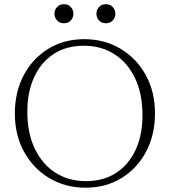

<svg xmlns="http://www.w3.org/2000/svg" viewBox="-20 -862 789 892"><path d="M371 -680Q465.5 -680 540 -635.5Q614.5 -591 657.2 -513.2Q700 -435.5 700 -335.5Q700 -235 658.5 -157Q617 -79 544.2 -34.5Q471.5 10 378 10Q283.5 10 209 -34.5Q134.5 -79 91.8 -156.8Q49 -234.5 49 -334.5Q49 -435 90.5 -513Q132 -591 204.8 -635.5Q277.5 -680 371 -680ZM378.5 -20.5Q461.5 -20.5 520.2 -59.2Q579 -98 610.5 -166.8Q642 -235.5 642 -326Q642 -427 607 -499.5Q572 -572 510.8 -610.8Q449.5 -649.5 370.5 -649.5Q287.5 -649.5 228.8 -610.8Q170 -572 138.5 -503.2Q107 -434.5 107 -344Q107 -243 142 -170.5Q177 -98 238.2 -59.2Q299.5 -20.5 378.5 -20.5ZM277 -754Q257 -754 245 -767.2Q233 -780.5 233 -798Q233 -816 245 -829.2Q257 -842.5 277 -842.5Q297.5 -842.5 309.2 -829.2Q321 -816 321 -798Q321 -780.5 309.2 -767.2Q297.5 -754 277 -754ZM472 -754Q451.5 -754 439.8 -767.2Q428 -780.5 428 -798Q428 -816 439.8 -829.2Q451.5 -842.5 472 -842.5Q492 -842.5 504 -829.2Q516 -816 516 -798Q516 -780.5 504 -767.2Q492 -754 472 -754Z"/></svg>

Font: Newsreader Text Light
Style: Regular
Weight: 300
Designer: Hugues Gentile
Foundry: Production Type
Version: Version 1.002